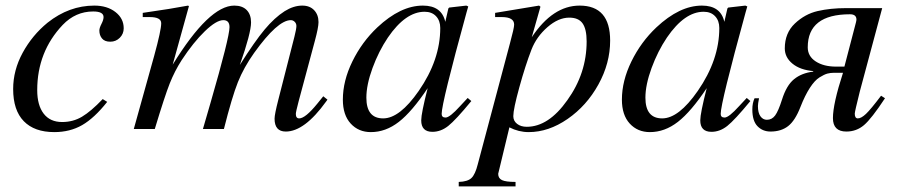

<svg xmlns="http://www.w3.org/2000/svg" viewBox="-20 -461 3214 686"><path d="M347 -107 363 -97Q317 -39 273.5 -14Q230 11 174 11Q103 11 65 -28Q27 -67 27 -143Q27 -210 61 -272.5Q95 -335 150 -380Q227 -441 317 -441Q363 -441 392.5 -418Q422 -395 422 -360Q422 -340 408 -326Q394 -312 374 -312Q354 -312 344.5 -323.5Q335 -335 335 -352Q335 -361 342.5 -375.5Q350 -390 350 -400Q350 -420 313 -420Q250 -420 204 -372Q113 -276 113 -139Q113 -85 136 -55Q159 -25 202 -25Q241 -25 273 -44Q305 -63 347 -107Z M1150 -105 1145 -98Q1068 9 1001 9Q961 9 961 -37Q961 -52 974 -103L1032 -330Q1039 -358 1039 -368Q1039 -377 1033 -383Q1027 -389 1019 -389Q972 -389 888 -272Q851 -220 830 -167.5Q809 -115 780 0H705L732 -93Q800 -328 800 -364Q800 -389 778 -389Q753 -389 712 -349.5Q671 -310 629 -246Q604 -207 586.5 -163Q569 -119 533 0H458L531 -262Q556 -353 556 -378Q556 -400 515 -400H490V-415Q595 -430 652 -441L655 -439L597 -230Q727 -441 817 -441Q846 -441 861.5 -425Q877 -409 877 -381Q877 -343 837 -229Q890 -313 925.5 -355.5Q961 -398 997 -421Q1029 -441 1060 -441Q1087 -441 1102.5 -424.5Q1118 -408 1118 -382Q1118 -363 1105 -315L1047 -99Q1037 -61 1037 -54Q1037 -38 1049 -38Q1071 -38 1114 -91L1135 -117Z M1651 -111 1664 -100Q1608 -32 1581.5 -11Q1555 10 1525 10Q1485 10 1485 -31Q1485 -56 1508 -146Q1452 -62 1405 -25.5Q1358 11 1305 11Q1261 11 1233 -19.5Q1205 -50 1205 -105Q1205 -172 1239 -241.5Q1273 -311 1328 -363Q1411 -441 1491 -441Q1558 -441 1571 -383L1582 -431L1585 -434L1646 -441L1653 -438Q1652 -434 1647 -417Q1558 -93 1558 -54Q1558 -41 1572 -41Q1587 -41 1624 -82ZM1553 -361Q1553 -387 1538 -403Q1523 -419 1497 -419Q1429 -419 1366 -327Q1333 -278 1311 -218Q1289 -158 1289 -112Q1289 -38 1349 -38Q1408 -38 1476 -136Q1553 -247 1553 -361Z M1911 -437 1880 -328Q1955 -441 2051 -441Q2160 -441 2160 -316Q2160 -235 2118 -159Q2076 -83 2008 -36Q1940 11 1869 11Q1833 11 1800 -6Q1760 159 1760 160Q1760 176 1773.5 182.5Q1787 189 1822 189V205H1619V189Q1651 188 1664.5 175Q1678 162 1687 126L1802 -306Q1817 -361 1817 -373Q1817 -400 1773 -400H1749V-415L1906 -441ZM2076 -313Q2076 -357 2061.5 -377.5Q2047 -398 2014 -398Q1975 -398 1936 -364Q1897 -330 1879 -284Q1857 -227 1835.5 -149Q1814 -71 1814 -46Q1814 -29 1827.5 -18.5Q1841 -8 1862 -8Q1940 -8 2007 -103Q2076 -199 2076 -313Z M2648 -111 2661 -100Q2605 -32 2578.5 -11Q2552 10 2522 10Q2482 10 2482 -31Q2482 -56 2505 -146Q2449 -62 2402 -25.5Q2355 11 2302 11Q2258 11 2230 -19.5Q2202 -50 2202 -105Q2202 -172 2236 -241.5Q2270 -311 2325 -363Q2408 -441 2488 -441Q2555 -441 2568 -383L2579 -431L2582 -434L2643 -441L2650 -438Q2649 -434 2644 -417Q2555 -93 2555 -54Q2555 -41 2569 -41Q2584 -41 2621 -82ZM2550 -361Q2550 -387 2535 -403Q2520 -419 2494 -419Q2426 -419 2363 -327Q2330 -278 2308 -218Q2286 -158 2286 -112Q2286 -38 2346 -38Q2405 -38 2473 -136Q2550 -247 2550 -361Z M3128 -119 3142 -110Q3094 -37 3067 -14Q3040 9 3004 9Q2956 9 2956 -39Q2956 -90 2992 -201H2961Q2947 -201 2936 -198Q2925 -195 2908 -184.5Q2891 -174 2873.5 -147Q2856 -120 2840 -79Q2821 -30 2796 -10.5Q2771 9 2733 9Q2705 9 2686.5 -10Q2668 -29 2668 -70Q2668 -93 2676 -110H2692Q2688 -90 2688 -82Q2688 -58 2697 -45.5Q2706 -33 2720 -33Q2738 -33 2749.5 -48.5Q2761 -64 2774 -105Q2790 -156 2817 -178Q2844 -200 2885 -205L2886 -207Q2839 -211 2811.5 -233.5Q2784 -256 2784 -288Q2784 -343 2820 -377Q2856 -411 2901.5 -421.5Q2947 -432 3003 -432H3132L3052 -134Q3034 -62 3034 -55Q3034 -38 3045 -38Q3057 -38 3074 -54Q3091 -70 3128 -119ZM2997 -223 3038 -380Q3040 -388 3040 -391Q3040 -410 3017 -410Q2866 -410 2866 -292Q2866 -260 2894.5 -241.5Q2923 -223 2967 -223Z"/></svg>

Font: STIX MathJax Alphabets
Style: Italic
Weight: 400
Italic angle: -16.33°
Designer: MicroPress Inc., with final additions and corrections provided by Coen Hoffman, Elsevier (retired)
Version: Version 1.1.1